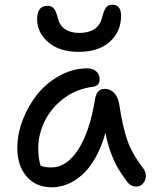

<svg xmlns="http://www.w3.org/2000/svg" viewBox="-20 -793 662 823"><path d="M316.9 -570.8Q234.9 -570.8 187 -611.8Q139.2 -652.8 139.2 -710.9Q139.2 -768.1 183.1 -768.1Q200.7 -768.1 210.7 -756.8Q220.7 -745.6 228 -714.8Q235.4 -683.6 259.3 -667.7Q283.2 -651.9 319.8 -651.9Q399.9 -651.9 417 -715.8Q425.3 -749 434.6 -761Q443.8 -772.9 460.9 -772.9Q499 -772.9 499 -725.1Q499 -658.7 451.4 -614.7Q403.8 -570.8 316.9 -570.8ZM202.1 9.8Q134.3 9.8 94.2 -36.4Q54.2 -82.5 54.2 -159.2Q54.2 -219.2 77.9 -280.3Q101.6 -341.3 140.9 -389.9Q180.2 -438.5 236.6 -469.2Q293 -500 354 -500Q377 -500 392.1 -487.3Q407.2 -474.6 407.2 -452.1Q407.2 -439 399.4 -430.7Q391.6 -422.4 377 -420.9Q308.6 -412.1 254.6 -372.1Q200.7 -332 172.4 -275.1Q144 -218.3 144 -155.8Q144 -115.2 153.8 -83Q171.4 -75.2 200.2 -75.2Q265.6 -75.2 315.4 -152.1Q365.2 -229 388.2 -372.1Q396 -412.1 429.2 -412.1Q453.1 -412.1 470 -393.8Q486.8 -375.5 491.2 -345.2Q505.4 -249.5 526.1 -190.7Q546.9 -131.8 595.2 -69.8Q605.5 -55.2 605.2 -38.1Q605 -21 593.5 -7.1Q582 6.8 564.9 6.8Q540.5 6.8 524.9 -14.2Q501 -46.4 486.6 -70.3Q472.2 -94.2 456.5 -134.5Q440.9 -174.8 432.1 -224.1Q415 -162.1 388.4 -115.7Q361.8 -69.3 331.1 -42.7Q300.3 -16.1 268.1 -3.2Q235.8 9.8 202.1 9.8Z"/></svg>

Font: Shantell Sans Normal
Style: Regular
Weight: 400
Designer: Stephen Nixon, Anya Danilova, Shantell Martin
Foundry: Arrow Type
Version: Version 1.006;[559af2be0]